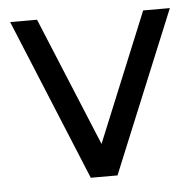

<svg xmlns="http://www.w3.org/2000/svg" viewBox="-40 -480 527 521"><g transform="rotate(-5 223.5 -220.0)"><path d="M187 0 5.9 -439.9H79.1L224.1 -88.9L368.2 -439.9H440.9L259.8 0Z"/></g></svg>

Font: Arcon-Regular
Style: Regular
Weight: 400
Designer: M. Zarth
Foundry: martin zarth - visuelle & digitale kommunikation
Version: Version 1.131;PS 001.131;hotconv 1.0.70;makeotf.lib2.5.58329